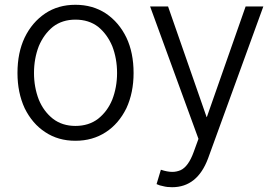

<svg xmlns="http://www.w3.org/2000/svg" viewBox="-20 -575 1156 802"><path d="M169 -23Q115 -58 83 -123Q53 -188 53 -270Q53 -355 83 -418Q114 -482 169 -519Q223 -555 295 -555Q367 -555 422 -519Q477 -482 508 -418Q538 -355 538 -270Q538 -188 508 -123Q476 -58 422 -23Q367 13 295 13Q223 13 169 -23ZM390 -79Q429 -110 449 -159Q469 -211 469 -270Q469 -330 449 -382Q428 -432 390 -463Q351 -493 295 -493Q240 -493 201 -463Q163 -432 142 -382Q122 -330 122 -270Q122 -211 142 -159Q162 -110 201 -79Q240 -49 295 -49Q351 -49 390 -79ZM663 203Q646 200 634 194L652 134Q679 143 700 143Q717 143 734 136Q767 121 789 60L809 5L607 -548H682L843 -86H844L1006 -548H1080L849 87Q804 207 699 207Q678 207 663 203Z"/></svg>

Font: Sinter Normal
Style: Regular
Weight: 350
Foundry: Adobe & rsms
Version: Version 1.000